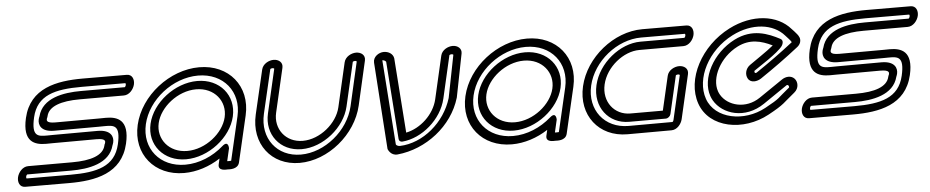

<svg xmlns="http://www.w3.org/2000/svg" viewBox="-39 -880 5675 1172"><g transform="rotate(-5 2798.5 -294.5)"><path d="M553.2 -301.9C566.6 -301.9 579.8 -302.4 592.2 -302.4C647.9 -302.5 689.9 -302.3 662.7 -184.5C632 -51.8 521.3 -25 358.3 -25C205.2 -25 99.9 -25.6 89.5 -25.7C88.5 -26.8 86.7 -31.1 88.2 -37.8C89.8 -44.7 93.9 -49 95 -49.8C109.2 -49.8 257.8 -49.8 364 -49.8C471.8 -49.8 601.6 -71.7 629.6 -181.7C631.2 -185.5 633.6 -191.4 635.5 -199.1C643.5 -232.6 628.6 -276.6 547.9 -277.2C543.7 -277.3 437.3 -276.4 277.3 -276.4C264 -276.4 250.7 -275.9 238.3 -275.9C182.6 -275.9 140.6 -276 167.8 -393.9C198.5 -526.6 309.2 -553.4 472.3 -553.4C625.3 -553.4 730.6 -552.7 741 -552.7C742 -551.5 743.9 -547.3 742.3 -540.6C740.7 -533.7 736.6 -529.4 735.5 -528.5C721.3 -528.5 572.7 -528.6 466.5 -528.6C358.7 -528.6 228.9 -506.7 201 -396.6C199.2 -392.7 196.7 -386.5 194.8 -378.5C187.2 -345.3 202.2 -301 283.2 -301.2C283.2 -301.2 391.8 -301.9 553.2 -301.9ZM564.8 -351.9C403.2 -351.9 294.5 -351.2 294.5 -351.2C234 -351.1 243.3 -371.9 244.9 -378.8C246.9 -386.9 247.2 -380.4 250.3 -393.9C263.9 -452.8 339.8 -478.6 455 -478.6C566.5 -478.6 725 -478.5 725 -478.5C759.4 -478.5 785.6 -511.5 792.3 -540.6C799 -569.7 787.9 -602.6 753.7 -602.6C753.7 -602.6 645.4 -603.4 483.8 -603.4C323.9 -603.4 159.3 -573.4 117.8 -393.9C84.3 -248.5 157.6 -225.9 226.8 -225.9C240.4 -225.9 253.7 -226.4 265.8 -226.4C420 -226.4 526.2 -227.2 535.1 -227.2C535.1 -227.2 535.7 -227.1 536 -227.1C596.2 -227.2 587.2 -206.7 585.7 -199.8C583.8 -191.6 583.3 -198 580.2 -184.5C566.6 -125.5 490.8 -99.8 375.5 -99.8C264 -99.8 105.5 -99.8 105.5 -99.8C71.2 -99.8 44.9 -66.9 38.2 -37.8C31.5 -8.7 42.6 24.3 76.8 24.3C76.8 24.3 185.1 25 346.7 25C506.7 25 671.2 -4.9 712.7 -184.5C746.3 -329.9 672.9 -352.5 603.8 -352.4C590.1 -352.4 576.8 -351.9 564.8 -351.9Z M1389.7 -10.4 1455.3 -292.6C1496 -468.9 1379.3 -610.2 1197.9 -610.2C1016.5 -610.2 834.5 -468.9 793.8 -292.6C753.1 -116.3 869.8 25 1051.2 25C1129 25 1206.6 -0.9 1273.4 -44.3C1270.9 -33.6 1268 -21 1265.3 -9.5C1255.5 33 1310 26.3 1317.4 26.3C1325.7 26.3 1379.7 32.8 1389.7 -10.4ZM1343 -24.6C1334.1 -23.5 1324.4 -23.6 1318.7 -24.2L1336.5 -101.2C1336.5 -101.2 1337.7 -153.9 1296.9 -118C1232.3 -61.2 1147.8 -25 1062.8 -25C907.1 -25 809.9 -145.9 843.8 -292.6C877.7 -439.3 1030.6 -560.2 1186.3 -560.2C1342 -560.2 1439.2 -439.3 1405.3 -292.6ZM872.5 -292.6C843.2 -165.7 932.5 -57.5 1070.3 -57.5C1208 -57.5 1347.3 -165.7 1376.6 -292.6C1405.9 -419.5 1316.6 -527.7 1178.8 -527.7C1041.1 -527.7 901.8 -419.5 872.5 -292.6ZM922.5 -292.6C944.7 -388.7 1054.7 -477.7 1167.3 -477.7C1279.8 -477.7 1348.8 -388.7 1326.6 -292.6C1304.4 -196.5 1194.4 -107.5 1081.8 -107.5C969.3 -107.5 900.3 -196.5 922.5 -292.6Z M2209.7 -562.7C2217.6 -597.1 2188.9 -615.6 2159.8 -615.6C2130.7 -615.6 2093.5 -597 2085.5 -562.6C2085.5 -562.6 2049 -404.1 2023.2 -292.6C2000.8 -195.4 1895 -107.5 1789.8 -107.5C1684.6 -107.5 1619.4 -195.4 1641.9 -292.6C1667.6 -404.1 1704.2 -562.6 1704.2 -562.6C1712.2 -597 1683.5 -615.6 1654.4 -615.6C1625.3 -615.6 1588.1 -596.9 1580.2 -562.7C1580.2 -562.7 1554.4 -454.2 1517.1 -292.6C1476.6 -117.4 1585.1 25 1759.2 25C1933.3 25 2107.6 -117.4 2148 -292.6C2185.3 -454.2 2209.7 -562.7 2209.7 -562.7ZM2159.4 -561.6C2156.8 -550.1 2133.2 -445.1 2098 -292.6C2063.9 -144.8 1916.9 -25 1770.8 -25C1624.6 -25 1533 -144.8 1567.1 -292.6C1602.4 -445.6 1627.4 -551.1 1629.9 -561.6C1631.3 -562.8 1636.2 -565.6 1642.9 -565.6C1649.8 -565.6 1653.4 -562.5 1654 -561.6C1650.7 -547.4 1616.4 -398.8 1591.9 -292.6C1562.8 -166.8 1645.7 -57.5 1778.3 -57.5C1910.9 -57.5 2044.2 -166.8 2073.2 -292.6C2097.8 -399.1 2132.3 -548.8 2135.3 -561.6C2136.7 -562.8 2141.6 -565.6 2148.3 -565.6C2155.2 -565.6 2158.8 -562.5 2159.4 -561.6Z M2376.8 -24.7C2368.4 -24.7 2358.4 -29 2354.9 -33.3C2353.7 -34.7 2353.2 -36 2353 -36.4L2315.6 -555C2317 -555 2316.4 -555 2317.1 -555C2328.5 -555 2337.5 -546.2 2338.3 -543.6C2339.9 -522.6 2363.7 -191.8 2372.7 -67.5C2373.5 -56.2 2383.1 -48.9 2394.7 -49.9C2514.7 -60 2637.3 -163.7 2666.4 -289.7C2692.5 -402.7 2723.5 -538.1 2726.4 -551C2727.8 -552.3 2732.7 -555 2739.4 -555C2746.3 -555 2749.8 -552 2750.5 -551C2748.2 -539.7 2702.5 -308 2699 -290.2C2655.1 -144.7 2520 -29.6 2376.8 -24.7ZM2300 -14V-13C2300 -13 2315 30 2358.5 25.7C2533.9 8.5 2697.8 -117 2748.5 -288.1C2748.7 -288.7 2748.9 -289.8 2749.1 -290.6C2749.3 -291.7 2798.4 -540.7 2801.2 -554.3C2807 -584.8 2781 -605 2750.9 -605C2721.7 -605 2684.6 -586.3 2676.7 -552.2C2674.7 -543.6 2643.2 -405.8 2616.4 -289.7C2595.1 -197.5 2510 -120.1 2422.4 -102.6C2412.3 -243.3 2390.1 -554.2 2389.1 -561.2C2384.5 -588.3 2358.7 -605 2328.6 -605C2298.3 -605 2261.6 -581.2 2264.1 -544.7Z M3397.7 -10.4 3463.3 -292.6C3504 -468.9 3387.3 -610.2 3205.9 -610.2C3024.5 -610.2 2842.5 -468.9 2801.8 -292.6C2761.1 -116.3 2877.8 25 3059.2 25C3137 25 3214.6 -0.9 3281.4 -44.3C3278.9 -33.6 3276 -21 3273.3 -9.5C3263.5 33 3318 26.3 3325.4 26.3C3333.7 26.3 3387.7 32.8 3397.7 -10.4ZM3351 -24.6C3342.1 -23.5 3332.4 -23.6 3326.7 -24.2L3344.5 -101.2C3344.5 -101.2 3345.7 -153.9 3304.9 -118C3240.3 -61.2 3155.8 -25 3070.8 -25C2915.1 -25 2817.9 -145.9 2851.8 -292.6C2885.7 -439.3 3038.6 -560.2 3194.3 -560.2C3350 -560.2 3447.2 -439.3 3413.3 -292.6ZM2880.5 -292.6C2851.2 -165.7 2940.5 -57.5 3078.3 -57.5C3216 -57.5 3355.3 -165.7 3384.6 -292.6C3413.9 -419.5 3324.6 -527.7 3186.8 -527.7C3049.1 -527.7 2909.8 -419.5 2880.5 -292.6ZM2930.5 -292.6C2952.7 -388.7 3062.7 -477.7 3175.3 -477.7C3287.8 -477.7 3356.8 -388.7 3334.6 -292.6C3312.4 -196.5 3202.4 -107.5 3089.8 -107.5C2977.3 -107.5 2908.3 -196.5 2930.5 -292.6Z M4182.6 -605C4182.5 -605 4074.2 -605.8 3912.7 -605.8C3737.5 -605.8 3562.4 -464.4 3522.2 -290.3C3482 -116.2 3591.8 25.2 3767 25.2C3928.6 25.2 4037.2 24.5 4037.2 24.5C4071.5 24.5 4097.7 -8.5 4104.5 -37.6L4167 -308.6C4175 -343 4146.3 -361.6 4117.2 -361.6C4088.1 -361.6 4050.9 -343 4042.9 -308.6L3994.7 -99.6C3940.1 -99.6 3859.4 -99.6 3795.8 -99.6C3698.6 -99.6 3630.4 -185.1 3654.7 -290.3C3679 -395.5 3786.6 -481 3883.8 -481C3995.4 -481 4153.8 -481 4153.8 -481C4188.2 -481 4214.4 -513.9 4221.2 -543C4227.9 -572.1 4216.8 -605 4182.6 -605ZM4169.9 -555.1C4170.9 -553.9 4172.7 -549.7 4171.2 -543C4169.6 -536.1 4165.5 -531.8 4164.3 -530.9C4150.2 -531 4001.6 -531 3895.4 -531C3769.6 -531 3635.3 -422.9 3604.7 -290.3C3574.1 -157.7 3658.4 -49.6 3784.3 -49.6C3858.2 -49.6 3952.8 -49.6 4008.2 -49.6C4022.4 -49.6 4036 -62.1 4038.9 -74.6L4092.7 -307.6C4094.1 -308.8 4099 -311.6 4105.7 -311.6C4112.6 -311.6 4116.1 -308.5 4116.8 -307.6L4054.5 -37.6C4052.9 -30.7 4048.8 -26.4 4047.6 -25.5C4036.2 -25.5 3931.1 -24.8 3778.5 -24.8C3630.7 -24.8 3538.5 -144.1 3572.2 -290.3C3606 -436.5 3753.3 -555.8 3901.1 -555.8C4054.2 -555.8 4159.5 -555.1 4169.9 -555.1Z M4803 -139C4834.5 -164.2 4831.8 -204.5 4812.6 -224.2C4791.9 -245.6 4759.1 -241.5 4735.8 -225.6L4590.4 -126.5C4501.1 -65.6 4391 -95.1 4349.7 -167.2C4345.9 -173.9 4342.8 -180.8 4340.3 -188C4311.5 -271.2 4372.6 -393.1 4483 -449.3C4561 -489 4630.8 -470.5 4697.5 -437.7C4659.9 -405.7 4573.2 -348.8 4548.6 -330.7C4519.8 -309.5 4514.5 -274 4527.7 -250.2C4544.9 -218.9 4585.9 -227.6 4608.3 -242.4C4689.3 -297 4769.1 -354.4 4845.7 -414.8C4854.3 -421.2 4862.3 -431.6 4865.5 -442C4872.9 -466.1 4860.7 -481.8 4852.4 -492.8C4841.6 -507.3 4827.8 -520 4821.5 -527.3C4741.5 -619.9 4588.9 -638.2 4443.3 -564C4265.2 -473.3 4161.1 -276.3 4214 -123.6C4267.2 30.1 4474 68.6 4635.8 -19.4C4738.3 -75 4730.3 -80.6 4803 -139ZM4774.7 -173.4C4693.9 -108.3 4719 -116.1 4619.2 -61.8C4483.2 12.1 4306.7 -22.6 4263 -148.6C4219 -275.7 4305.5 -442.9 4458.3 -520.7C4583 -584.3 4712.3 -567.8 4779.2 -490.4C4791 -476.7 4810.5 -457.9 4815.1 -447.4C4739.6 -388.2 4664.5 -334.3 4586.4 -281.6C4580.9 -278 4575.1 -279.3 4574.2 -281C4570.4 -287.9 4573.1 -293.1 4573.3 -293.4C4601.3 -313.9 4721.4 -387.3 4751.7 -429.6C4756.5 -436.3 4769 -462.2 4748.7 -473C4676.9 -511.1 4581.5 -550.4 4468 -492.6C4332.8 -423.7 4253.1 -272.9 4291.2 -163C4294.5 -153.5 4298.6 -144.5 4303.5 -135.9C4354.3 -47.2 4491.2 -4.6 4612.9 -87.6L4758.3 -186.8C4762.7 -189.8 4766.5 -191.2 4771.8 -185.8C4775 -182.4 4775.5 -176.2 4774.7 -173.4Z M5356.2 -301.9C5369.6 -301.9 5382.8 -302.4 5395.2 -302.4C5450.9 -302.5 5492.9 -302.3 5465.7 -184.5C5435 -51.8 5324.3 -25 5161.3 -25C5008.2 -25 4902.9 -25.6 4892.5 -25.7C4891.5 -26.8 4889.7 -31.1 4891.2 -37.8C4892.8 -44.7 4896.9 -49 4898 -49.8C4912.2 -49.8 5060.8 -49.8 5167 -49.8C5274.8 -49.8 5404.6 -71.7 5432.6 -181.7C5434.2 -185.5 5436.6 -191.4 5438.5 -199.1C5446.5 -232.6 5431.6 -276.6 5350.9 -277.2C5346.7 -277.3 5240.3 -276.4 5080.3 -276.4C5067 -276.4 5053.7 -275.9 5041.3 -275.9C4985.6 -275.9 4943.6 -276 4970.8 -393.9C5001.5 -526.6 5112.2 -553.4 5275.3 -553.4C5428.3 -553.4 5533.6 -552.7 5544 -552.7C5545 -551.5 5546.9 -547.3 5545.3 -540.6C5543.7 -533.7 5539.6 -529.4 5538.5 -528.5C5524.3 -528.5 5375.7 -528.6 5269.5 -528.6C5161.7 -528.6 5031.9 -506.7 5004 -396.6C5002.2 -392.7 4999.7 -386.5 4997.8 -378.5C4990.2 -345.3 5005.2 -301 5086.2 -301.2C5086.2 -301.2 5194.8 -301.9 5356.2 -301.9ZM5367.8 -351.9C5206.2 -351.9 5097.5 -351.2 5097.5 -351.2C5037 -351.1 5046.3 -371.9 5047.9 -378.8C5049.9 -386.9 5050.2 -380.4 5053.3 -393.9C5066.9 -452.8 5142.8 -478.6 5258 -478.6C5369.5 -478.6 5528 -478.5 5528 -478.5C5562.4 -478.5 5588.6 -511.5 5595.3 -540.6C5602 -569.7 5590.9 -602.6 5556.7 -602.6C5556.7 -602.6 5448.4 -603.4 5286.8 -603.4C5126.9 -603.4 4962.3 -573.4 4920.8 -393.9C4887.3 -248.5 4960.6 -225.9 5029.8 -225.9C5043.4 -225.9 5056.7 -226.4 5068.8 -226.4C5223 -226.4 5329.2 -227.2 5338.1 -227.2C5338.1 -227.2 5338.7 -227.1 5339 -227.1C5399.2 -227.2 5390.2 -206.7 5388.7 -199.8C5386.8 -191.6 5386.3 -198 5383.2 -184.5C5369.6 -125.5 5293.8 -99.8 5178.5 -99.8C5067 -99.8 4908.5 -99.8 4908.5 -99.8C4874.2 -99.8 4847.9 -66.9 4841.2 -37.8C4834.5 -8.7 4845.6 24.3 4879.8 24.3C4879.8 24.3 4988.1 25 5149.7 25C5309.7 25 5474.2 -4.9 5515.7 -184.5C5549.3 -329.9 5475.9 -352.5 5406.8 -352.4C5393.1 -352.4 5379.8 -351.9 5367.8 -351.9Z"/></g></svg>

Font: Hi.
Style: Regular
Weight: 400
Designer: Mew Too, Robert Jablonski
Foundry: Cannot Into Space Fonts
Version: Version 1.996